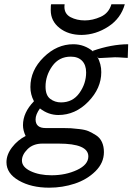

<svg xmlns="http://www.w3.org/2000/svg" viewBox="-20 -659 611 885"><path d="M9.8 88.9Q9.8 53.7 35.4 20.3Q61 -13.2 98.1 -32.2Q85.9 -58.1 85.9 -82Q85.9 -140.1 136.2 -191.9V-192.9Q120.1 -223.6 120.1 -257.8Q120.1 -335 181.2 -395Q242.2 -455.1 317.9 -455.1Q369.6 -455.1 410.2 -420.9L408.2 -424.8Q493.2 -454.6 570.8 -455.1L568.8 -392.1Q562 -392.1 550 -393.1Q538.1 -394 528.6 -394.5Q519 -395 509.8 -395Q500 -395 434.1 -391.1L428.2 -398.9Q447.3 -362.8 446.8 -326.2Q446.8 -252 387 -190.4Q327.1 -128.9 249 -128.9Q203.1 -128.9 164.1 -159.2Q144 -131.3 144 -108.9Q144 -68.8 189.9 -68.8H270Q293.9 -68.8 306.9 -67.9Q319.8 -66.9 346.4 -64Q373 -61 388.9 -54Q404.8 -46.9 422.9 -35.4Q440.9 -23.9 450 -3.9Q459 16.1 459 42Q459 91.8 419.9 130.4Q380.9 168.9 324.5 187.5Q268.1 206.1 207 206.1Q124 206.1 66.9 173.3Q9.8 140.6 9.8 88.9ZM81.1 81.1Q81.1 110.8 121.1 129.9Q161.1 148.9 217.8 148.9Q282.7 148.9 335 124.5Q387.2 100.1 387.2 62Q387.2 2.9 250 2.9H175.8Q132.8 2.9 106.9 28.6Q81.1 54.2 81.1 81.1ZM189.9 -259.8Q189.9 -219.7 211.4 -203.4Q232.9 -187 261.2 -187Q315.4 -187 346.2 -230.5Q377 -273.9 377 -325.2Q377 -359.4 358.4 -378.7Q339.8 -397.9 306.2 -397.9Q252 -397.9 220.9 -354.2Q189.9 -310.5 189.9 -259.8ZM213.9 -611.8Q213.9 -636.7 215.8 -639.2H277.8Q276.9 -635.3 276.9 -627.9Q276.9 -594.7 305.4 -579.8Q334 -564.9 371.1 -564.9Q407.2 -564.9 444.1 -581.5Q481 -598.1 493.2 -638.2V-639.2H555.2Q537.1 -574.2 479.5 -536.6Q421.9 -499 356.9 -498H356Q294.9 -498 254.4 -530Q213.9 -562 213.9 -611.8Z"/></svg>

Font: CMU Sans Serif
Style: Oblique
Weight: 500
Italic angle: -12°
Version: Version 0.7.0